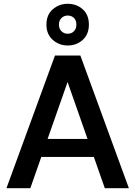

<svg xmlns="http://www.w3.org/2000/svg" viewBox="-20 -993 714 1013"><path d="M14 0 270 -700H404L660 0H533L311 -633H362L140 0ZM132 -165 165 -260H509L542 -165ZM337 -753Q292 -753 258.5 -782.5Q225 -812 225 -863Q225 -915 258.5 -944Q292 -973 337 -973Q384 -973 416.5 -944Q449 -915 449 -863Q449 -812 416.5 -782.5Q384 -753 337 -753ZM337 -815Q357 -815 370 -828Q383 -841 383 -863Q383 -886 370 -898.5Q357 -911 337 -911Q318 -911 304.5 -898Q291 -885 291 -863Q291 -841 304.5 -828Q318 -815 337 -815Z"/></svg>

Font: Host Grotesk SemiBold
Style: Regular
Weight: 600
Designer: Doukan Karapınar
Foundry: Element Type
Version: Version 1.003